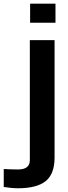

<svg xmlns="http://www.w3.org/2000/svg" viewBox="-114 -820 372 1052"><path d="M51 -695.5V-800H190V-695.5ZM-15 211.5Q-32.5 211.5 -53.8 209.5Q-75 207.5 -93.5 204.5V106Q-79 107 -55.8 107.8Q-32.5 108.5 -15 108.5Q49.5 108.5 49.5 57.5V-600H185V45Q184.5 134 135.8 172.8Q87 211.5 -15 211.5Z"/></svg>

Font: Big Shoulders Stencil Text ExtraBold
Style: Regular
Weight: 800
Designer: Patric King
Foundry: XO Type Co
Version: Version 1.000